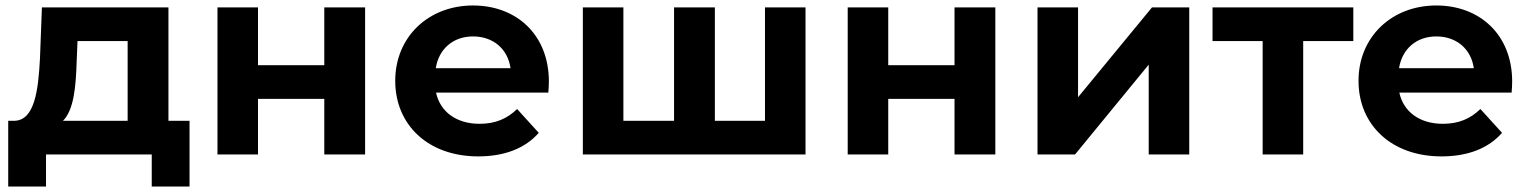

<svg xmlns="http://www.w3.org/2000/svg" viewBox="-20 -564 5588 701"><path d="M210 -123C250 -163 257 -248 260 -341L263 -414H446V-123ZM148 0H534V117H672V-123H595V-537H133L126 -352C120 -233 106 -126 34 -123H10V117H148Z M922 0V-203H1164V0H1313V-537H1164V-326H922V-537H774V0Z M1571 -315C1582 -385 1634 -431 1707 -431C1781 -431 1834 -385 1844 -315ZM1726 7C1823 7 1898 -23 1947 -79L1868 -166C1831 -130 1788 -112 1731 -112C1646 -112 1587 -156 1572 -226H1982C1983 -238 1984 -255 1984 -266C1984 -438 1865 -544 1707 -544C1544 -544 1423 -429 1423 -269C1423 -108 1543 7 1726 7Z M2256 -537H2108V0H2921V-537H2773V-123H2590V-537H2441V-123H2256Z M3223 0V-203H3465V0H3614V-537H3465V-326H3223V-537H3075V0Z M3905 0 4174 -328V0H4322V-537H4186L3916 -209V-537H3768V0Z M4738 -414H4921V-537H4407V-414H4590V0H4738Z M5088 -315C5099 -385 5151 -431 5224 -431C5298 -431 5351 -385 5361 -315ZM5243 7C5340 7 5415 -23 5464 -79L5385 -166C5348 -130 5305 -112 5248 -112C5163 -112 5104 -156 5089 -226H5499C5500 -238 5501 -255 5501 -266C5501 -438 5382 -544 5224 -544C5061 -544 4940 -429 4940 -269C4940 -108 5060 7 5243 7Z"/></svg>

Font: Montserrat-Alt1
Style: Bold
Weight: 700
Designer: Differentunic
Foundry: Differentunic
Version: Version 7.222